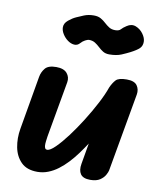

<svg xmlns="http://www.w3.org/2000/svg" viewBox="-90 -891 802 968"><g transform="rotate(10 311.0 -407.0)"><path d="M167.5 6.5Q113.5 6.5 84.2 -22.8Q55 -52 46.2 -97.5Q37.5 -143 46 -192.5L93.5 -467Q98 -492 113.8 -511.2Q129.5 -530.5 170.5 -530.5Q209 -530.5 225.8 -510.8Q242.5 -491 238 -464.5L187.5 -179Q185.5 -165 184 -152.8Q182.5 -140.5 183 -131.2Q183.5 -122 186.8 -116.8Q190 -111.5 197 -111.5Q212 -111.5 238.2 -137.2Q264.5 -163 295.8 -204.5Q327 -246 357.8 -295Q388.5 -344 413.2 -391.2Q438 -438.5 450.5 -475Q462 -500.5 476 -515.5Q490 -530.5 531.5 -530.5Q570.5 -530.5 584.5 -510.8Q598.5 -491 594 -464.5L523 -63.5Q521.5 -55 513.2 -39.8Q505 -24.5 486.8 -12.2Q468.5 0 437 0Q400.5 0 387.2 -19.2Q374 -38.5 380 -72L398.5 -179Q380.5 -151.5 360.8 -124.5Q341 -97.5 318.8 -73.8Q296.5 -50 272.5 -32Q248.5 -14 222.2 -3.8Q196 6.5 167.5 6.5ZM421.5 -639.5Q402.5 -639.5 389.2 -647.8Q376 -656 364.8 -666.8Q353.5 -677.5 340.5 -685.8Q327.5 -694 309 -694Q302 -694 289.5 -687.2Q277 -680.5 268.5 -670.5Q256 -656 238.8 -657.5Q221.5 -659 205.5 -670.8Q189.5 -682.5 178.8 -699.8Q168 -717 168 -734Q168 -754.5 187.5 -770.5Q207 -786.5 225 -794.5Q240 -801.5 262.2 -810.5Q284.5 -819.5 312 -819.5Q334 -819.5 348.2 -811.2Q362.5 -803 374 -792.2Q385.5 -781.5 398.5 -773.2Q411.5 -765 430 -765Q449.5 -765 457.8 -774.5Q466 -784 483 -795Q506.5 -811 529.5 -802Q552.5 -793 567.5 -772.2Q582.5 -751.5 582.5 -732Q582.5 -711 569.5 -698.2Q556.5 -685.5 525.5 -669.5Q509 -661 483.8 -650.2Q458.5 -639.5 421.5 -639.5Z"/></g></svg>

Font: Edu QLD Hand
Style: Regular
Weight: 400
Designer: Tina and Corey Anderson, Eben Sorkin
Foundry: Sorkin Type Co.
Version: Version 2.000